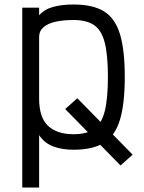

<svg xmlns="http://www.w3.org/2000/svg" viewBox="-20 -652 640 854"><path d="M570 36 516 84 270 -167 324 -215ZM79 182V-618H154V-584Q178 -611 217 -621.5Q256 -632 307 -632Q393 -632 442.5 -601.5Q492 -571 513.5 -500.5Q535 -430 535 -310Q535 -190 513.5 -119Q492 -48 442.5 -17Q393 14 307 14Q255 14 216 -1Q177 -16 154 -51V182ZM307 -55Q366 -55 399 -78.5Q432 -102 446 -158Q460 -214 460 -310Q460 -407 446 -462Q432 -517 399 -540Q366 -563 307 -563Q262 -563 227.5 -555.5Q193 -548 173.5 -531Q154 -514 154 -487V-214Q154 -129 194 -92Q234 -55 307 -55Z"/></svg>

Font: Victor Mono
Style: Regular
Weight: 400
Monospace: yes
Designer: Rune Bjørnerås
Version: Version 1.561;gftools[0.9.30]